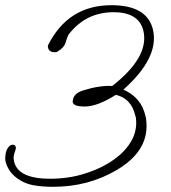

<svg xmlns="http://www.w3.org/2000/svg" viewBox="-48 -688 659 739"><path d="M157 31Q114 31 81 25Q42 18 12 -6.5Q-18 -31 -27 -68Q-29 -80 -26.5 -95Q-24 -110 -16.5 -120.5Q-9 -131 1 -131Q11 -131 13 -121Q14 -116 8 -100Q2 -84 6 -67Q21 0 145 0Q180 0 214 -5Q248 -10 279 -20Q362 -46 417 -95Q485 -158 475 -235L473 -242Q458 -309 398 -323Q327 -278 278 -278Q236 -278 232 -294Q231 -297 232 -298Q233 -328 272 -340Q336 -360 384 -357Q527 -469 504 -569Q487 -641 389 -641Q282 -641 216 -555Q214 -552 211 -544Q208 -536 204 -523Q199 -505 174 -490Q171 -487 163 -487Q141 -487 137 -504Q135 -510 137 -514Q214 -668 381 -668Q519 -668 541 -573Q565 -466 427 -343Q496 -313 512 -241L514 -232Q532 -111 402 -34Q292 31 157 31Z"/></svg>

Font: Oooh Baby
Style: Normal
Weight: 400
Designer: Robert E. Leuschke
Foundry: Robert E. Leuschke
Version: Version 1.011; ttfautohint (v1.8.3)